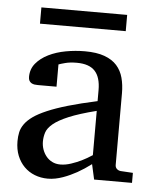

<svg xmlns="http://www.w3.org/2000/svg" viewBox="-50 -692 608 747"><g transform="rotate(5 254.5 -318.0)"><path d="M331.1 -267.1Q263.7 -250 224.1 -233.4Q184.6 -216.8 164.3 -200Q144 -183.1 138.4 -165.8Q132.8 -148.4 132.8 -129.9Q132.8 -114.3 137.9 -99.4Q143.1 -84.5 152.6 -72.8Q162.1 -61 176 -54Q189.9 -46.9 208 -46.9Q228 -46.9 249.8 -54.2Q271.5 -61.5 289.6 -70.3Q310.5 -80.6 331.1 -94.2ZM344.2 0 331.1 -59.1Q304.7 -39.1 276.9 -23.4Q264.6 -16.6 251 -10.3Q237.3 -3.9 222.9 1.2Q208.5 6.3 193.6 9.3Q178.7 12.2 164.1 12.2Q136.7 12.2 113 2.9Q89.4 -6.3 71.8 -23.9Q54.2 -41.5 44.2 -66.4Q34.2 -91.3 34.2 -123Q34.2 -141.6 37.8 -158.2Q41.5 -174.8 52.7 -190.4Q64 -206.1 84.2 -220.5Q104.5 -234.9 137.5 -249Q170.4 -263.2 218 -277.1Q265.6 -291 331.1 -305.2V-348.1Q331.1 -398.4 308.6 -422.6Q286.1 -446.8 237.8 -446.8Q211.4 -446.8 192.9 -441.9Q174.3 -437 167 -434.1V-347.2H94.2Q87.4 -347.2 80.8 -348.1Q74.2 -349.1 68.8 -352.3Q63.5 -355.5 60.3 -361.1Q57.1 -366.7 57.1 -376Q57.1 -406.7 75.7 -429Q94.2 -451.2 124 -465.8Q153.8 -480.5 190.9 -487.3Q228 -494.1 265.1 -494.1Q311.5 -494.1 342 -482.9Q372.6 -471.7 390.4 -451.7Q408.2 -431.6 415.5 -404.3Q422.9 -377 422.9 -344.2V-64Q422.9 -54.7 429 -48.8Q435.1 -43 443.8 -42L492.2 -39.1V0ZM81.5 -585.9V-649.4H416.5V-585.9Z"/></g></svg>

Font: Charis SIL Afr
Style: Regular
Weight: 400
Foundry: SIL International
Version: Version 5.000